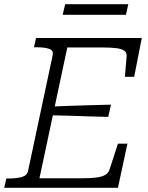

<svg xmlns="http://www.w3.org/2000/svg" viewBox="-39 -890 700 910"><path d="M565 -209 520 0H-19L-9 -44H2Q38 -44 64 -51Q90 -58 94 -80L211 -630Q215 -652 192.5 -659Q170 -666 133 -666H122L132 -710H633L597 -526H553L561 -621Q563 -639 551.5 -648.5Q540 -658 514 -661.5Q488 -665 446 -665H280L148 -45H347Q390 -45 417.5 -48.5Q445 -52 460.5 -61.5Q476 -71 481 -89L520 -209ZM200 -385Q248 -387 295.5 -388.5Q343 -390 391 -391.5Q439 -393 487 -394L474 -336Q427 -337 380 -338.5Q333 -340 286 -341.5Q239 -343 191 -344ZM270 -870H569L558 -820H258Z"/></svg>

Font: Roboto Serif ExtraLight
Style: Italic
Weight: 250
Italic angle: -10°
Designer: Greg Gazdowicz
Foundry: Commercial Type
Version: Version 1.008